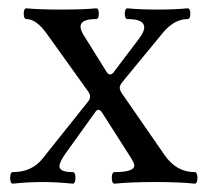

<svg xmlns="http://www.w3.org/2000/svg" viewBox="-20 -438 495 462"><path d="M91.8 -357.9Q66.9 -392.1 43.9 -392.1Q37.1 -392.1 37.1 -405Q37.1 -418 43.9 -418Q71.8 -415 127.2 -415Q182.6 -415 210.9 -418Q217.8 -418 217.8 -405Q217.8 -392.1 210.9 -392.1Q173.8 -392.1 173.8 -374Q173.8 -365.2 182.1 -352.1L235.8 -266.1Q240.2 -258.8 245.1 -258.8Q250 -258.8 254.9 -266.1L314 -344.2Q327.1 -361.3 327.1 -372.1Q327.1 -392.1 287.1 -392.1Q280.3 -392.1 280.3 -405Q280.3 -418 287.1 -418Q314.9 -415 358.4 -415Q401.9 -415 431.2 -418Q438 -418 438 -405Q438 -392.1 431.2 -392.1Q398.4 -392.1 370.1 -356.9L274.9 -241.2Q268.1 -232.9 268.1 -227.1Q268.1 -221.2 272.9 -213.9L376 -64.9Q404.3 -23.9 448.2 -23.9Q455.1 -23.9 455.1 -10Q455.1 3.9 448.2 3.9Q411.1 0 353.8 0Q296.4 0 255.9 3.9Q249 3.9 249 -10Q249 -23.9 255.9 -23.9Q303.2 -23.9 303.2 -40Q303.2 -45.9 292 -63L225.1 -168Q220.7 -173.8 216.8 -173.8Q212.9 -173.8 209 -168L139.2 -70.8Q123 -47.9 123 -38.1Q123 -23.9 154.8 -23.9Q161.6 -23.9 161.6 -10Q161.6 3.9 154.8 3.9Q115.7 0 81.8 0Q47.9 0 11.2 3.9Q4.4 3.9 4.4 -10Q4.4 -23.9 11.2 -23.9Q57.1 -23.9 83 -57.1L192.9 -194.8Q196.8 -200.2 196.8 -205.6Q196.8 -210.9 192.9 -216.8Z"/></svg>

Font: Junicode
Style: Regular
Weight: 400
Designer: Peter S. Baker
Foundry: Briery Creek Software
Version: Version 0.7.2